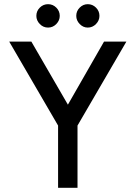

<svg xmlns="http://www.w3.org/2000/svg" viewBox="-20 -899 648 919"><path d="M258 0V-298L24 -700H130L305 -398L478 -700H585L351 -298V0ZM210 -767Q187 -767 170.5 -784Q154 -801 154 -823Q154 -846 170.5 -862.5Q187 -879 210 -879Q233 -879 249.5 -862.5Q266 -846 266 -823Q266 -801 249.5 -784Q233 -767 210 -767ZM400 -767Q378 -767 361.5 -784Q345 -801 345 -823Q345 -846 361.5 -862.5Q378 -879 400 -879Q423 -879 439.5 -862.5Q456 -846 456 -823Q456 -801 439.5 -784Q423 -767 400 -767Z"/></svg>

Font: Zen Kaku Gothic New Medium
Style: Regular
Weight: 500
Designer: Yoshimichi Ohira
Foundry: Positype
Version: Version 1.002